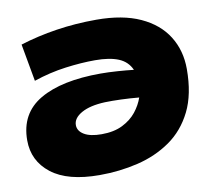

<svg xmlns="http://www.w3.org/2000/svg" viewBox="-79 -800 994 900"><g transform="rotate(-10 417.5 -350.0)"><path d="M325 10Q173 10 95.5 -50.5Q18 -111 18 -209Q18 -337 121.5 -397.5Q225 -458 411 -458Q447 -458 491 -455Q535 -452 568 -448Q550 -489 507.5 -506.5Q465 -524 396 -524Q331 -524 255 -514Q179 -504 102 -478L70 -656Q153 -682 244.5 -696Q336 -710 435 -710Q560 -710 644 -671.5Q728 -633 770.5 -565Q813 -497 813 -409Q813 -289 773 -208.5Q733 -128 664 -80Q595 -32 507.5 -11Q420 10 325 10ZM255 -240Q255 -212 284 -194.5Q313 -177 367 -177Q426 -177 467 -197.5Q508 -218 533 -249.5Q558 -281 570 -316Q527 -320 484.5 -321.5Q442 -323 408 -322Q336 -319 295.5 -296Q255 -273 255 -240Z"/></g></svg>

Font: Georama Expanded Black
Style: Italic
Weight: 900
Width: 7
Italic angle: -9°
Designer: Jean-Baptiste Levee
Foundry: Production Type
Version: Version 1.000